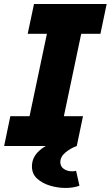

<svg xmlns="http://www.w3.org/2000/svg" viewBox="-40 -723 548 951"><path d="M-19.5 0 11.2 -147.5H106.4L192.4 -555.7H97.2L128.4 -703.1H488.3L457.5 -555.7H362.3L276.4 -147.5H371.1L340.3 0ZM284.2 208Q247.1 208 208.7 196.8Q170.4 185.5 144.3 162.1Q118.2 138.7 118.2 101.1Q118.2 56.2 154.8 23.2Q191.4 -9.8 258.3 -29.3L279.8 -26.4L277.8 0H340.3Q307.6 12.2 283.2 33Q258.8 53.7 258.8 80.6Q258.8 101.1 275.6 113.3Q292.5 125.5 317.4 125.5Q328.1 125.5 336.9 123L353.5 196.8Q323.7 208 284.2 208Z"/></svg>

Font: Schibsted Grotesk ExtraBold
Style: Italic
Weight: 800
Italic angle: -12°
Designer: Bakken & Baeck AS, Henrik Kongsvoll
Foundry: Schibsted ASA
Version: Version 1.100; ttfautohint (v1.8.4.7-5d5b);gftools[0.9.25]